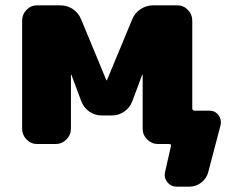

<svg xmlns="http://www.w3.org/2000/svg" viewBox="-20 -540 851 720"><path d="M765 -125Q787 -125 799.5 -108Q812 -91 807 -70L761 105Q755 129 735 144.5Q715 160 690 160H643Q621 160 607.5 143Q594 126 599 105L621 8Q623 0 614 0H572Q549 0 532 -17Q515 -34 515 -57V-259L514 -260L513 -259L476 -160Q467 -136 446 -121.5Q425 -107 399 -107H361Q336 -107 315 -121.5Q294 -136 285 -160L248 -259Q248 -260 247 -260L246 -259V-57Q246 -34 229 -17Q212 0 189 0H119Q96 0 79.5 -17Q63 -34 63 -57V-463Q63 -486 79.5 -503Q96 -520 119 -520H206Q232 -520 253 -506Q274 -492 284 -468L379 -239H380H381L476 -468Q486 -492 507.5 -506Q529 -520 555 -520H645Q668 -520 684.5 -503Q701 -486 701 -463V-134Q701 -125 710 -125Z"/></svg>

Font: Rounded Mplus 1c Black
Style: Regular
Weight: 900
Version: Version 1.059.20150529